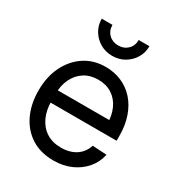

<svg xmlns="http://www.w3.org/2000/svg" viewBox="-177 -849 901 975"><g transform="rotate(30 273.0 -361.5)"><path d="M281.7 11.7Q205.1 11.7 150.9 -22.9Q96.7 -57.6 67.6 -118.9Q38.6 -180.2 38.6 -259.3Q38.6 -339.4 68.6 -400.9Q98.6 -462.4 151.9 -497.8Q205.1 -533.2 274.9 -533.2Q326.2 -533.2 369.1 -514.6Q412.1 -496.1 443.6 -460.9Q475.1 -425.8 492.4 -375.7Q509.8 -325.7 509.8 -261.7V-235.8H85.9V-308.1H463.4L426.3 -282.2Q426.3 -335.4 408 -375Q389.6 -414.6 355.7 -436.3Q321.8 -458 274.9 -458Q228 -458 193.8 -436Q159.7 -414.1 140.9 -375.2Q122.1 -336.4 122.1 -285.6V-247.1Q122.1 -192.4 141.1 -151.1Q160.2 -109.9 195.8 -86.9Q231.4 -64 281.7 -64Q317.4 -64 345 -75Q372.6 -85.9 390.9 -106.2Q409.2 -126.5 417.5 -153.3L501 -148.4Q490.7 -100.6 460 -64.7Q429.2 -28.8 383.5 -8.5Q337.9 11.7 281.7 11.7ZM273.9 -597.7Q234.9 -597.7 203.4 -616Q171.9 -634.3 153.1 -665.5Q134.3 -696.8 134.3 -734.9H197.3Q197.3 -701.2 219 -679.9Q240.7 -658.7 274.4 -658.7Q307.6 -658.7 329.3 -679.9Q351.1 -701.2 351.1 -734.9H414.1Q414.1 -696.8 395.5 -665.8Q377 -634.8 345.2 -616.2Q313.5 -597.7 273.9 -597.7Z"/></g></svg>

Font: Inter 28pt
Style: Regular
Weight: 400
Designer: Rasmus Andersson
Foundry: rsms
Version: Version 4.001;git-66647c0bb